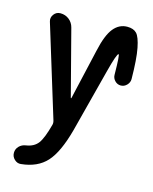

<svg xmlns="http://www.w3.org/2000/svg" viewBox="-115 -616 731 920"><g transform="rotate(15 250.0 -156.0)"><path d="M401.4 -540Q432.6 -540 448.2 -523.4Q463.9 -506.8 474.1 -455.1Q484.4 -403.3 485.4 -302.7Q485.4 -286.1 472.7 -272.9Q460 -259.8 442.9 -259.8Q425.8 -259.8 413.6 -272.5Q401.4 -285.2 401.4 -301.8Q400.4 -401.4 394.5 -402.3Q385.7 -402.3 361.3 -307.6L280.3 4.9Q249 121.1 204.1 170.4Q159.2 219.7 78.1 227.5Q60.5 229.5 46.4 216.3Q32.2 203.1 32.2 184.1Q32.2 165 45.4 151.4Q58.6 137.7 79.1 134.8Q118.2 128.9 137.7 103Q157.2 77.1 175.8 6.8Q178.7 -2.9 174.8 -15.6L36.1 -467.8Q30.3 -486.3 42.5 -502.9Q54.7 -519.5 75.2 -519.5Q99.6 -519.5 118.2 -504.9Q136.7 -490.2 142.6 -466.8L227.5 -140.6Q227.5 -139.6 229 -139.6Q230.5 -139.6 230.5 -140.6L288.1 -391.6Q305.7 -471.7 333.5 -505.9Q361.3 -540 401.4 -540Z"/></g></svg>

Font: Rounded-X Mgen+ 2m medium
Style: Regular
Weight: 500
Designer: [Source Han Sans]
Ryoko NISHIZUKA  (kana & ideographs); Paul D. Hunt (Latin, Greek & Cyrillic); Wenlong ZHANG  (bopomofo
Version: Version 1.059.20150602